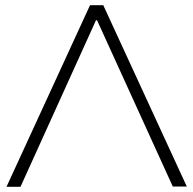

<svg xmlns="http://www.w3.org/2000/svg" viewBox="-20 -720 745 740"><path d="M59 0H5L327 -700H378L700 -1H646L354 -642H350Z"/></svg>

Font: Montserrat Light Alt1
Style: Light
Weight: 500
Designer: Differentunic
Foundry: Julieta Ulanovsky
Version: 0.1